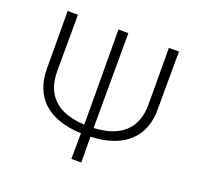

<svg xmlns="http://www.w3.org/2000/svg" viewBox="-114 -765 927 891"><g transform="rotate(20 349.5 -319.5)"><path d="M374 -639 373 -197V-170Q474 -175 525 -224Q576 -273 575 -364L574 -639H624L623 -444V-359Q625 -252 560.5 -192Q496 -132 373 -127L374 0H325L326 -127Q203 -132 139 -191Q75 -250 75 -359V-453L74 -639H125L124 -364Q123 -273 174 -224Q225 -175 326 -170L327 -194L325 -639Z"/></g></svg>

Font: Alegreya Sans SC Light
Style: Regular
Weight: 300
Designer: Juan Pablo del Peral
Foundry: Huerta Tipografica
Version: Version 2.007